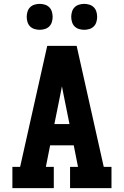

<svg xmlns="http://www.w3.org/2000/svg" viewBox="-20 -972 640 992"><path d="M44 0V-110H84L224 -735H376L516 -110H556V0H342V-110H383L361 -221H239L217 -110H258V0ZM261 -331H339L307 -490Q305 -499 303.5 -508Q302 -517 300 -526Q298 -517 296.5 -508Q295 -499 293 -490ZM415 -818Q402 -818 388.5 -822Q375 -826 365.5 -835.5Q356 -845 352 -858.5Q348 -872 348 -885Q348 -898 352 -911.5Q356 -925 365.5 -934.5Q375 -944 388.5 -948Q402 -952 415 -952Q428 -952 441.5 -948Q455 -944 464.5 -934.5Q474 -925 478 -911.5Q482 -898 482 -885Q482 -872 478 -858.5Q474 -845 464.5 -835.5Q455 -826 441.5 -822Q428 -818 415 -818ZM185 -818Q172 -818 158.5 -822Q145 -826 135.5 -835.5Q126 -845 122 -858.5Q118 -872 118 -885Q118 -898 122 -911.5Q126 -925 135.5 -934.5Q145 -944 158.5 -948Q172 -952 185 -952Q198 -952 211.5 -948Q225 -944 234.5 -934.5Q244 -925 248 -911.5Q252 -898 252 -885Q252 -872 248 -858.5Q244 -845 234.5 -835.5Q225 -826 211.5 -822Q198 -818 185 -818Z"/></svg>

Font: Iosevka Etoile Extrabold
Style: Regular
Weight: 800
Designer: Belleve Invis
Foundry: Belleve Invis
Version: Version 22.1.2; ttfautohint (v1.8.4)